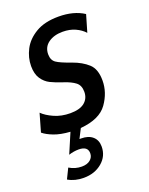

<svg xmlns="http://www.w3.org/2000/svg" viewBox="-148 -572 675 870"><g transform="rotate(-20 189.5 -137.0)"><path d="M366 -468 342 -386Q325 -405 298.5 -417Q272 -429 238 -429Q196 -429 169 -409.5Q142 -390 142 -355Q142 -327 160.5 -314Q179 -301 231 -283Q276 -267 304.5 -241Q333 -215 333 -160Q333 -102 296.5 -50.5Q260 1 167 9L144 54H152Q187 54 207 71.5Q227 89 227 120Q227 166 191.5 196Q156 226 103 226Q60 226 28 207L52 158Q80 175 112 175Q138 175 153 162.5Q168 150 168 131Q168 97 124 97Q100 97 76 105L117 9Q71 6 39.5 -6Q8 -18 -10 -33L15 -120Q34 -101 68.5 -85.5Q103 -70 146 -70Q192 -70 215 -89Q238 -108 238 -140Q238 -171 218.5 -186Q199 -201 165 -212Q128 -224 105 -235.5Q82 -247 66.5 -270Q51 -293 51 -331Q51 -372 71 -410.5Q91 -449 134 -474.5Q177 -500 244 -500Q317 -500 366 -468Z"/></g></svg>

Font: Cabin
Style: Italic
Weight: 400
Italic angle: -7°
Designer: Pablo Impallari
Foundry: Pablo Impallari. http://www.impallari.com Igino Marini. http://www.ikern.com
Version: Version 2.200